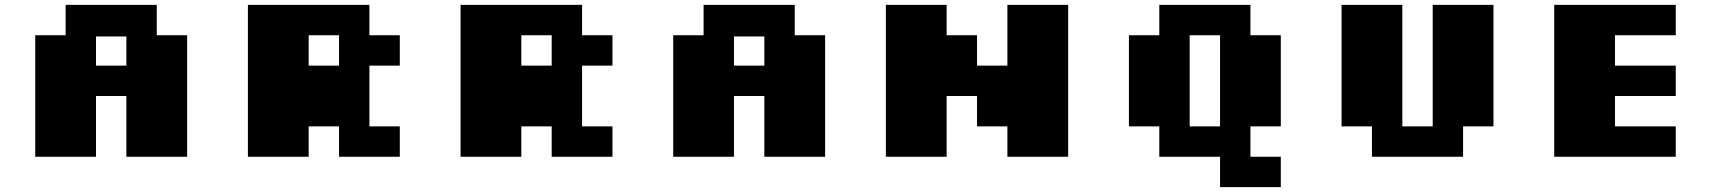

<svg xmlns="http://www.w3.org/2000/svg" viewBox="-20 -645 7040 790"><path d="M125 0V-500H250V-625H625V-500H750V0H500V-250H375V0ZM375 -375H500V-495H375Z M1000 0V-625H1500V-500H1625V-375H1500V-125H1625V0H1375V-125H1250V0ZM1250 -375H1375V-500H1250Z M1875 0V-625H2375V-500H2500V-375H2375V-125H2500V0H2250V-125H2125V0ZM2125 -375H2250V-500H2125Z M2750 0V-500H2875V-625H3250V-500H3375V0H3125V-250H3000V0ZM3000 -375H3125V-495H3000Z M3625 0V-625H3875V-500H4000V-375H4125V-625H4375V0H4125V-125H4000V-250H3875V0Z M5000 125V0H4750V-125H4625V-500H4750V-625H5125V-500H5250V-125H5125V0H5250V125ZM4875 -125H5000V-500H4875Z M5625 0V-125H5500V-625H5750V-125H5875V-625H6125V-125H6000V0Z M6375 0V-625H6875V-500H6625V-375H6875V-250H6625V-125H6875V0Z"/></svg>

Font: Silkscreen
Style: Bold
Weight: 700
Designer: Jason Kottke
Foundry: Jason Kottke
Version: Version 1.001; ttfautohint (v1.8.4.7-5d5b)